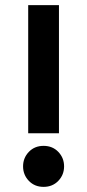

<svg xmlns="http://www.w3.org/2000/svg" viewBox="-20 -720 340 749"><path d="M150 9Q115 9 92.5 -14.5Q70 -38 70 -71Q70 -104 92.5 -127.5Q115 -151 150 -151Q185 -151 207.5 -127.5Q230 -104 230 -71Q230 -38 207.5 -14.5Q185 9 150 9ZM90 -700H210V-200H90Z"/></svg>

Font: PT Root UI Web Bold
Style: Regular
Weight: 700
Designer: Vitaly Kuzmin
Foundry: ParaType Ltd.
Version: Version 1.000W